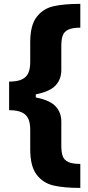

<svg xmlns="http://www.w3.org/2000/svg" viewBox="-20 -757 446 977"><path d="M133.8 -441.4V-542Q133.8 -627.9 166.3 -670.4Q198.7 -712.9 251.5 -725.1Q304.2 -737.3 388.7 -737.3V-616.2Q348.6 -616.2 327.6 -606.2Q306.6 -596.2 299.3 -576.7Q292 -557.1 292 -523.4V-399.4Q292 -355 263.7 -323.2Q235.4 -291.5 162.1 -276.9V-261.2Q235.4 -246.6 263.7 -215.1Q292 -183.6 292 -138.7V-15.6Q292 18.6 299.3 38.1Q306.6 57.6 327.6 67.4Q348.6 77.1 388.7 77.1V199.2Q304.7 199.2 251.7 186.8Q198.7 174.3 166.3 131.6Q133.8 88.9 133.8 2.9V-96.7Q133.8 -132.3 123.5 -153.8Q113.3 -175.3 89.8 -185.8Q66.4 -196.3 26.4 -196.3V-341.8Q66.4 -341.8 89.8 -352.3Q113.3 -362.8 123.5 -384.3Q133.8 -405.8 133.8 -441.4Z"/></svg>

Font: Pretendard JP ExtraBold
Style: Regular
Weight: 800
Designer: Base glyphs from Inter by Rasmus Andersson; Hangeul glyphs from Noto Sans CJK(Source Han Sans) by Jang Soo-young and Kan
Foundry: Kil Hyung-jin
Version: Version 1.309